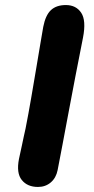

<svg xmlns="http://www.w3.org/2000/svg" viewBox="-20 -729 372 761"><path d="M130.6 12Q88.6 12 66.4 -15.5Q44.2 -43 55.2 -99Q56.4 -104.4 59.5 -118.9Q62.6 -133.4 66.7 -152.1Q70.8 -170.8 74.5 -189Q78.2 -207.2 81.2 -219Q92.6 -276.6 103.5 -340.2Q114.4 -403.8 124.2 -461.9Q134 -520 141.2 -563.1Q148.4 -606.2 151.4 -622.6Q160.4 -668.8 181.9 -688.9Q203.4 -709 241 -709Q281.4 -709 301.8 -678.5Q322.2 -648 309 -580Q293.4 -503.4 279.3 -428.5Q265.2 -353.6 252 -284.8Q238.8 -216 228.1 -157.6Q217.4 -99.2 208.4 -54.8Q202.2 -23.8 181.2 -5.9Q160.2 12 130.6 12Z"/></svg>

Font: Shantell Sans Light
Style: Italic
Weight: 300
Italic angle: -11°
Designer: Stephen Nixon, Anya Danilova, Shantell Martin
Foundry: Arrow Type
Version: Version 1.008;[ac192a2d6]